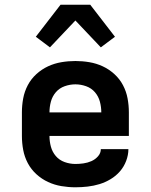

<svg xmlns="http://www.w3.org/2000/svg" viewBox="-20 -787 640 815"><path d="M300 8Q270 8 240.5 3Q211 -2 184 -14.5Q157 -27 134.5 -47.5Q112 -68 98 -94.5Q84 -121 78.5 -150.5Q73 -180 73 -210V-310Q73 -340 78.5 -369.5Q84 -399 98 -425.5Q112 -452 134.5 -472.5Q157 -493 184 -505.5Q211 -518 240.5 -523Q270 -528 300 -528Q330 -528 359.5 -523Q389 -518 416 -505.5Q443 -493 465.5 -472.5Q488 -452 502 -425.5Q516 -399 521.5 -369.5Q527 -340 527 -310V-210H190Q190 -187 196 -164.5Q202 -142 217 -124.5Q232 -107 254.5 -99Q277 -91 300 -91Q317 -91 334.5 -93.5Q352 -96 368 -103Q384 -110 396 -123.5Q408 -137 408 -154H525Q525 -129 515.5 -104Q506 -79 489 -59.5Q472 -40 449.5 -26.5Q427 -13 402.5 -5.5Q378 2 352 5Q326 8 300 8ZM190 -310H410Q410 -333 404 -355.5Q398 -378 383 -395.5Q368 -413 345.5 -421Q323 -429 300 -429Q277 -429 254.5 -421Q232 -413 217 -395.5Q202 -378 196 -355.5Q190 -333 190 -310ZM192 -586 132 -631 237 -767H363L468 -631L408 -586L300 -700Z"/></svg>

Font: Iosevka Extended
Style: Bold
Weight: 700
Width: 7
Monospace: yes
Designer: Belleve Invis
Foundry: Belleve Invis
Version: Version 32.5.0; ttfautohint (v1.8.4)